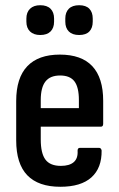

<svg xmlns="http://www.w3.org/2000/svg" viewBox="-20 -707 457 735"><path d="M211 8Q127 8 84.5 -36Q42 -80 42 -170V-320Q42 -409 84.5 -453.5Q127 -498 209 -498Q292 -498 333.5 -453.5Q375 -409 375 -321V-233Q375 -222 366 -222H136V-173Q136 -120 154 -96Q172 -72 213 -72Q246 -72 262.5 -86.5Q279 -101 277 -130Q277 -141 286 -141H359Q367 -141 369 -131Q370 -64 330 -28Q290 8 211 8ZM136 -293H282V-324Q282 -373 265 -395.5Q248 -418 210 -418Q172 -418 154 -395Q136 -372 136 -324ZM134 -573Q109 -573 95 -586.5Q81 -600 81 -624V-636Q81 -660 95 -673.5Q109 -687 134 -687Q160 -687 173.5 -673.5Q187 -660 187 -636V-624Q187 -600 173.5 -586.5Q160 -573 134 -573ZM283 -573Q257 -573 243.5 -586.5Q230 -600 230 -624V-636Q230 -660 243.5 -673.5Q257 -687 283 -687Q309 -687 322 -673.5Q335 -660 335 -636V-624Q335 -600 322 -586.5Q309 -573 283 -573Z"/></svg>

Font: Sofia Sans Condensed SemiBold
Style: Regular
Weight: 600
Designer: Botio Nikoltchev, Ani Petrova
Foundry: lettersoup
Version: Version 4.101